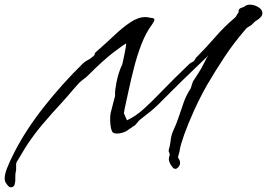

<svg xmlns="http://www.w3.org/2000/svg" viewBox="-64 -672 1142 821"><path d="M-17 129Q-23 129 -27 125Q-34 118 -39 110Q-44 102 -44 90Q-44 74 -34 47.5Q-24 21 -1 -24Q48 -119 125.5 -217Q203 -315 290 -400Q299 -409 312 -415.5Q325 -422 334 -431Q339 -435 340 -437Q341 -439 341 -440V-441Q341 -443 342.5 -445.5Q344 -448 349 -452Q389 -487 425 -521Q461 -555 494 -577Q527 -599 558 -599Q562 -599 565.5 -598.5Q569 -598 573 -597Q583 -596 589.5 -594.5Q596 -593 596 -587Q596 -581 584 -564Q560 -532 541.5 -484.5Q523 -437 509.5 -384.5Q496 -332 486 -285Q476 -238 469 -207Q466 -192 466 -189Q466 -185 467.5 -183.5Q469 -182 470 -178Q471 -175 475.5 -165Q480 -155 480 -158Q516 -175 550.5 -206Q585 -237 630.5 -284.5Q676 -332 745 -398Q752 -404 757 -406Q762 -408 766 -412Q768 -414 771 -420Q774 -426 778 -429Q819 -470 856 -513Q893 -556 940 -596Q944 -599 947.5 -606Q951 -613 955 -617Q957 -621 956.5 -625.5Q956 -630 961 -635Q965 -638 972.5 -640Q980 -642 984 -646Q992 -652 1005 -652Q1023 -652 1040.5 -641.5Q1058 -631 1058 -616Q1058 -606 1050 -598Q1044 -591 1034.5 -585.5Q1025 -580 1018 -572Q1013 -565 1002.5 -559.5Q992 -554 988 -549Q936 -489 896 -428.5Q856 -368 821 -308Q790 -253 764.5 -196.5Q739 -140 723.5 -96Q708 -52 705 -33Q704 -23 700 -11Q696 1 698 3Q701 7 703.5 12.5Q706 18 706 25Q706 39 691 49Q689 50 686 50Q679 50 674.5 44Q670 38 665 31Q662 24 660 19Q658 14 658 8Q658 2 661 -7Q662 -8 662 -10Q662 -15 659 -20.5Q656 -26 658 -33Q663 -47 665.5 -70Q668 -93 675 -109Q691 -143 701 -174Q711 -205 722 -235.5Q733 -266 752 -295Q752 -295 756 -308.5Q760 -322 763 -327L764 -328Q788 -364 798 -382Q808 -400 813 -411Q818 -422 827 -436L823 -432L822 -430Q755 -366 714.5 -326.5Q674 -287 650.5 -263Q627 -239 611.5 -224Q596 -209 579.5 -195.5Q563 -182 537 -162Q530 -157 523 -147.5Q516 -138 509 -133V-134Q501 -129 491 -121.5Q481 -114 472 -109Q468 -107 457.5 -104Q447 -101 436 -101Q424 -101 418 -106Q412 -114 409.5 -130Q407 -146 407 -161Q407 -178 409 -188Q417 -220 421 -235Q425 -250 426.5 -255Q428 -260 428 -261.5Q428 -263 428 -268Q428 -270 428 -275.5Q428 -281 429 -289Q430 -299 434 -319.5Q438 -340 444.5 -360.5Q451 -381 456 -390Q458 -392 461 -406.5Q464 -421 468 -439Q472 -457 474 -471Q476 -485 475 -486Q462 -479 420 -447Q378 -415 313 -350Q304 -341 293.5 -333.5Q283 -326 274 -317Q267 -310 252 -292.5Q237 -275 222 -257.5Q207 -240 200 -233L160 -189Q110 -133 82.5 -96Q55 -59 40 -33.5Q25 -8 11 15Q5 23 5 31Q5 39 5 48Q5 51 5 54Q5 57 4 60Q1 69 1.5 86Q2 103 0 111V110Q-1 120 -6 124.5Q-11 129 -17 129Z"/></svg>

Font: Vujahday Script
Style: Regular
Weight: 400
Designer: Robert E. Leuschke
Foundry: Robert E. Leuschke
Version: Version 1.010; ttfautohint (v1.8.3)